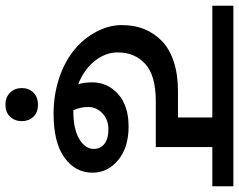

<svg xmlns="http://www.w3.org/2000/svg" viewBox="-118 -586 845 678"><g transform="rotate(90 304.0 -246.5)"><path d="M291.2 139.5Q275.5 122.9 275.5 98.6Q275.5 74.3 291 57.9Q306.4 41.5 334.2 41.5Q362 41.5 377.1 57.9Q392.3 74.3 392.3 98.6Q392.3 122.9 376.9 139.5Q361.5 156.2 334.2 156.2Q306.9 156.2 291.2 139.5ZM355.9 -83.4Q420.6 -83.4 455.5 -104.4Q490.4 -125.4 490.4 -155.7Q490.4 -179 472.7 -193.1Q455 -207.3 420.9 -207.3Q386.8 -207.3 364.5 -186Q342.3 -164.8 342.3 -136.2Q342.3 -107.7 353.9 -83.4ZM366.5 -13.7Q298.8 -13.7 239.6 -33.6Q180.5 -53.6 140 -87.2Q99.6 -120.8 76.3 -165.1Q53.1 -209.3 53.1 -254Q53.1 -298.8 67 -333.4Q80.9 -368 108.4 -395.3Q136 -422.6 181.5 -437.8Q227 -453 286.1 -453H379.2V-574.3H-15.2V-648.6H622.3V-574.3H483.8V-374.6H321.5Q231.5 -374.6 190.6 -337.7Q149.6 -300.8 149.6 -240.1Q149.6 -196.7 180 -158.7Q210.3 -120.8 261.9 -100.6Q255.3 -122.3 255.3 -150.2Q255.3 -204.2 296.5 -241.4Q337.7 -278.6 411.5 -278.6Q485.3 -278.6 529.8 -241.7Q574.3 -204.8 574.3 -151.2Q574.3 -90.5 521.2 -52.1Q468.1 -13.7 366.5 -13.7Z"/></g></svg>

Font: Khula SemiBold
Style: Regular
Weight: 600
Designer: Erin McLaughlin, Steve Matteson
Version: Version 1.002;PS 1.0;hotconv 1.0.72;makeotf.lib2.5.5900; ttf